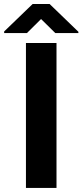

<svg xmlns="http://www.w3.org/2000/svg" viewBox="-56 -922 404 942"><path d="M328.6 -766.1V-759.8H215.3L145.5 -828.6L76.2 -759.8H-35.6V-767.6L104 -902.3H187.5ZM221.2 0H71.3V-710.9H221.2Z"/></svg>

Font: Robert Sans Black
Style: Regular
Weight: 900
Designer: Christian Robertson (extended by Adam Twardoch)
Foundry: Google
Version: Version 12.135;April 2, 2019;FontCreator 11.5.0.2425 64-bit;